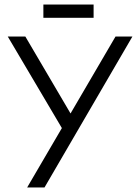

<svg xmlns="http://www.w3.org/2000/svg" viewBox="-20 -632 605 841"><path d="M99 189 251 -71 14 -472H91L289 -135L486 -472H560L175 189ZM170 -554V-612H390V-554Z"/></svg>

Font: Lil Grotesk
Style: Regular
Weight: 400
Designer: Bastien Sozeau
Foundry: NBR — Bastien Sozeau
Version: Version 4.002; ttfautohint (v1.8.4.7-5d5b)